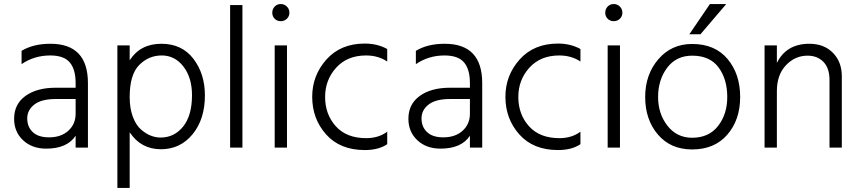

<svg xmlns="http://www.w3.org/2000/svg" viewBox="-20 -732 4264 952"><path d="M223 -51Q283 -51 319 -84Q355 -117 355 -168V-241H256Q185 -241 150 -213.5Q115 -186 115 -145Q115 -103 142.5 -77Q170 -51 223 -51ZM355 -59Q313 5 209 5Q139 5 94.5 -36.5Q50 -78 50 -143Q50 -216 106.5 -256.5Q163 -297 256 -297H355V-320Q355 -388 326 -422.5Q297 -457 229 -457Q150 -457 87 -414V-480Q145 -515 230 -515Q416 -515 416 -320V0H355Z M623 200H562V-507H623V-433Q676 -515 780 -515Q882 -515 939 -440.5Q996 -366 996 -259Q996 -141 935 -66.5Q874 8 778 8Q679 8 623 -76ZM623 -251Q623 -195 638.5 -153.5Q654 -112 678.5 -90.5Q703 -69 727.5 -59.5Q752 -50 776 -50Q844 -50 888 -104.5Q932 -159 932 -260Q932 -347 889.5 -402Q847 -457 782 -457Q717 -457 670 -409.5Q623 -362 623 -251Z M1182 0H1121V-707H1182Z M1403 0H1342V-507H1403ZM1402.5 -699.5Q1415 -687 1415 -669Q1415 -651 1402.5 -639Q1390 -627 1372 -627Q1354 -627 1342 -639Q1330 -651 1330 -669Q1330 -687 1342 -699.5Q1354 -712 1372 -712Q1390 -712 1402.5 -699.5Z M1900 -17Q1857 12 1789 12Q1666 12 1597 -65.5Q1528 -143 1528 -252Q1528 -358 1598.5 -437Q1669 -516 1789 -516Q1851 -516 1900 -489V-427Q1855 -457 1795 -457Q1702 -457 1647 -396.5Q1592 -336 1592 -251Q1592 -165 1645 -106Q1698 -47 1796 -47Q1857 -47 1900 -79Z M2178 -51Q2238 -51 2274 -84Q2310 -117 2310 -168V-241H2211Q2140 -241 2105 -213.5Q2070 -186 2070 -145Q2070 -103 2097.5 -77Q2125 -51 2178 -51ZM2310 -59Q2268 5 2164 5Q2094 5 2049.5 -36.5Q2005 -78 2005 -143Q2005 -216 2061.5 -256.5Q2118 -297 2211 -297H2310V-320Q2310 -388 2281 -422.5Q2252 -457 2184 -457Q2105 -457 2042 -414V-480Q2100 -515 2185 -515Q2371 -515 2371 -320V0H2310Z M2858 -17Q2815 12 2747 12Q2624 12 2555 -65.5Q2486 -143 2486 -252Q2486 -358 2556.5 -437Q2627 -516 2747 -516Q2809 -516 2858 -489V-427Q2813 -457 2753 -457Q2660 -457 2605 -396.5Q2550 -336 2550 -251Q2550 -165 2603 -106Q2656 -47 2754 -47Q2815 -47 2858 -79Z M3054 0H2993V-507H3054ZM3053.5 -699.5Q3066 -687 3066 -669Q3066 -651 3053.5 -639Q3041 -627 3023 -627Q3005 -627 2993 -639Q2981 -651 2981 -669Q2981 -687 2993 -699.5Q3005 -712 3023 -712Q3041 -712 3053.5 -699.5Z M3650 -251Q3650 -138 3586.5 -64.5Q3523 9 3412 9Q3305 9 3242 -65Q3179 -139 3179 -251Q3179 -362 3244 -438Q3309 -514 3412 -514Q3525 -514 3587.5 -439.5Q3650 -365 3650 -251ZM3243 -251Q3243 -168 3289.5 -108.5Q3336 -49 3412 -49Q3495 -49 3540.5 -107.5Q3586 -166 3586 -251Q3586 -339 3543 -397.5Q3500 -456 3412 -456Q3333 -456 3288 -396Q3243 -336 3243 -251ZM3453 -562H3398L3500 -712H3581Z M4154 0H4093V-335Q4093 -394 4063 -425Q4033 -456 3984 -456Q3922 -456 3877 -408.5Q3832 -361 3832 -280V0H3771V-507H3832V-420Q3879 -515 3993 -515Q4066 -515 4110 -470Q4154 -425 4154 -354Z"/></svg>

Font: Hind Vadodara Light
Style: Regular
Weight: 300
Designer: Hitesh Malaviya
Foundry: Indian Type Foundry
Version: Version 1.000;PS 1.0;hotconv 1.0.86;makeotf.lib2.5.63406; tt